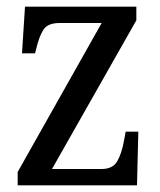

<svg xmlns="http://www.w3.org/2000/svg" viewBox="-20 -556 479 576"><path d="M33 0V-40L285 -487H159Q123 -487 110 -466.5Q97 -446 88 -407L85 -396H46L55 -536H389V-495L136 -49H285Q318 -49 331.5 -72Q345 -95 352 -134L357 -161H395L391 0Z"/></svg>

Font: Noto Serif Myanmar Cond
Style: Regular
Weight: 400
Width: 3
Designer: Ben Mitchell and the Monotype Design Team
Foundry: Monotype Imaging Inc.
Version: Version 2.106; ttfautohint (v1.8.4.7-5d5b)